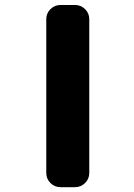

<svg xmlns="http://www.w3.org/2000/svg" viewBox="-20 -776 540 776"><path d="M224.6 -19.5Q201.2 -19.5 184.1 -36.1Q167 -52.7 167 -77.1V-698.2Q167 -722.7 184.1 -739.3Q201.2 -755.9 224.6 -755.9H283.2Q306.6 -755.9 323.7 -739.3Q340.8 -722.7 340.8 -698.2V-77.1Q340.8 -52.7 323.7 -36.1Q306.6 -19.5 283.2 -19.5Z"/></svg>

Font: Rounded Mgen+ 2m bold
Style: Bold
Weight: 700
Designer: [Source Han Sans]
Ryoko NISHIZUKA  (kana & ideographs); Paul D. Hunt (Latin, Greek & Cyrillic); Wenlong ZHANG  (bopomofo
Version: Version 1.059.20150602